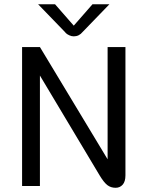

<svg xmlns="http://www.w3.org/2000/svg" viewBox="-20 -870 690 898"><path d="M325 -750 412.5 -850H491.7L366.7 -720.8Q350 -700 325 -700Q314.2 -700 303.8 -705Q293.3 -710 288.3 -715L283.3 -720.8L158.3 -850H237.5ZM166.7 0H83.3V-650H166.7L483.3 -125V-650H566.7V-50Q566.7 -20.8 553.8 -6.3Q540.8 8.3 520.8 8.3Q498.3 8.3 482.1 -4.2Q465.8 -16.7 445.8 -50L166.7 -516.7Z"/></svg>

Font: BoonBaan
Style: Regular
Weight: 400
Designer: Sungsit Sawaiwan
Foundry: FontUni
Version: Version 2.0